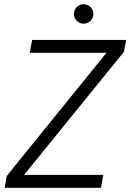

<svg xmlns="http://www.w3.org/2000/svg" viewBox="-20 -889 617 909"><path d="M2 0 12 -56 484 -639H121L132 -700H577L567 -644L94 -61H469L458 0ZM376 -777Q357 -777 343.5 -790.5Q330 -804 330 -823Q330 -842 343.5 -855.5Q357 -869 376 -869Q395 -869 408.5 -855.5Q422 -842 422 -823Q422 -804 408.5 -790.5Q395 -777 376 -777Z"/></svg>

Font: DM Sans 9pt Light
Style: Italic
Weight: 300
Italic angle: -10°
Version: Version 4.004;gftools[0.9.30]